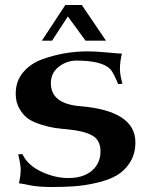

<svg xmlns="http://www.w3.org/2000/svg" viewBox="-20 -740 594 770"><path d="M189 10Q134 10 97 2.5Q60 -5 56 -5Q63 -36 63 -60Q63 -79 53 -121L70 -122Q90 -78 145 -52Q200 -26 254 -26Q314 -26 348.5 -55.5Q383 -85 383 -133Q383 -178 350 -196.5Q317 -215 254 -221Q221 -224 200 -227Q179 -230 146 -240Q113 -250 93 -264Q73 -278 58 -304Q43 -330 43 -364Q43 -414 72.5 -449.5Q102 -485 149 -502Q196 -519 241 -526.5Q286 -534 331 -534Q365 -534 411 -529.5Q457 -525 469 -525Q461 -494 461 -464Q461 -439 471 -404L454 -403Q434 -450 423 -462Q390 -497 286 -497Q248 -497 216 -472.5Q184 -448 184 -406Q184 -323 304 -314Q523 -295 523 -169Q523 -123 501.5 -89Q480 -55 448 -36.5Q416 -18 368 -7Q320 4 279.5 7Q239 10 189 10ZM308 -720 405 -577H323L252 -674L189 -577H148L242 -720Z"/></svg>

Font: Uncial Antiqua
Style: Regular
Weight: 400
Designer: Astigmatic (AOETI)
Foundry: Astigmatic (AOETI)
Version: Version 1.000